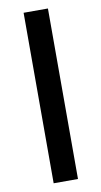

<svg xmlns="http://www.w3.org/2000/svg" viewBox="-86 -783 435 824"><g transform="rotate(-10 132.0 -371.5)"><path d="M79 0V-743H185V0Z"/></g></svg>

Font: Saira Medium
Style: Regular
Weight: 500
Designer: Hector Gatti with collaboration of the Omnibus-Type team
Foundry: Omnibus-Type
Version: Version 1.100; ttfautohint (v1.8.3)